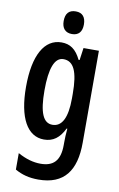

<svg xmlns="http://www.w3.org/2000/svg" viewBox="-105 -796 677 1093"><g transform="rotate(10 234.0 -250.0)"><path d="M242 -740C202 -740 183 -717 183 -674C183 -632 204 -609 242 -609C280 -609 300 -632 300 -674C300 -716 281 -740 242 -740ZM193 -552C95 -552 37 -452 37 -268C37 -89 93 10 189 10C242 10 278 -17 306 -74H310C307 -45 306 -14 306 8V21C306 114 266 149 194 149C152 149 109 137 62 111V206C102 229 144 240 197 240C347 240 410 150 410 -10V-542H321L311 -471H305C277 -529 242 -552 193 -552ZM220 -460C279 -460 306 -404 306 -274V-248C306 -136 277 -81 222 -81C169 -81 144 -138 144 -266C144 -394 169 -460 220 -460Z"/></g></svg>

Font: Noto Sans Display Condensed Medium
Style: Regular
Weight: 500
Width: 3
Designer: Monotype Design Team
Foundry: Monotype Imaging Inc.
Version: Version 1.900